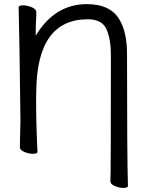

<svg xmlns="http://www.w3.org/2000/svg" viewBox="-20 -734 715 935"><path d="M579.6 181.2Q562 181.2 539.8 172.1Q517.6 163.1 517.6 148.9Q520 127 520 -464.8Q520 -543.9 498.3 -592Q476.6 -640.1 407.7 -640.1Q160.6 -640.1 156.7 -292L155.8 -254.9Q155.8 -126 162.6 5.9Q162.6 15.1 139.6 15.1Q121.6 15.1 99.1 6.1Q76.7 -2.9 76.7 -18.1L79.6 -147Q74.7 -558.1 70.8 -699.2Q70.8 -708 93.8 -708Q111.8 -708 134.3 -699Q156.7 -689.9 156.7 -674.8V-657.2Q153.8 -621.1 153.8 -560.1Q246.6 -713.9 402.8 -713.9Q522 -713.9 564.9 -632.8Q598.6 -573.2 598.6 -470.2Q598.6 32.2 603 171.9Q603 181.2 579.6 181.2Z"/></svg>

Font: LXGW WenKai GB Screen
Style: Regular
Weight: 400
Designer: LXGW / Fontworks Inc.
Foundry: LXGW / Fontworks Inc.
Version: Version 1.321;February 19, 2024;FontCreator 14.0.0.2901 64-b